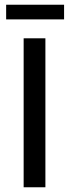

<svg xmlns="http://www.w3.org/2000/svg" viewBox="-20 -792 292 812"><path d="M172 -630V0H80V-630ZM251 -772V-710H6V-772Z"/></svg>

Font: Mukta Vaani
Style: Regular
Weight: 400
Designer: Noopur Datye, Girish Dalvi, Yashodeep Gholap, Pallavi Karambelkar
Foundry: Ek Type
Version: Version 2.538;PS 1.000;hotconv 16.6.51;makeotf.lib2.5.65220;